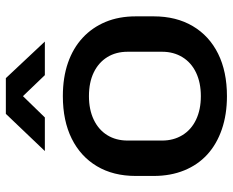

<svg xmlns="http://www.w3.org/2000/svg" viewBox="-88 -680 777 640"><g transform="rotate(-90 300.0 -359.5)"><path d="M300 9Q239 9 189.5 -8Q140 -25 105.5 -56.5Q71 -88 52.5 -133.5Q34 -179 34 -235V-295Q34 -370 66.5 -424.5Q99 -479 158.5 -508.5Q218 -538 300 -538Q362 -538 411 -521Q460 -504 494.5 -472Q529 -440 547.5 -395.5Q566 -351 566 -295V-235Q566 -160 533.5 -105Q501 -50 441.5 -20.5Q382 9 300 9ZM300 -78Q345 -78 378.5 -94Q412 -110 430 -139.5Q448 -169 448 -207V-322Q448 -361 430 -390Q412 -419 379 -435Q346 -451 300 -451Q255 -451 221.5 -435Q188 -419 170 -390Q152 -361 152 -322V-207Q152 -169 170 -139.5Q188 -110 221.5 -94Q255 -78 300 -78ZM117 -598 241 -728H360L482 -598H370L300 -671L229 -598Z"/></g></svg>

Font: Hubot Sans Medium
Style: Regular
Weight: 500
Designer: Deni Anggara
Foundry: GitHub, Inc., Subsidiary of Microsoft Corporation
Version: Version 2.000